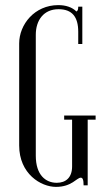

<svg xmlns="http://www.w3.org/2000/svg" viewBox="-20 -725 408 751"><path d="M55 -555V-156C55 -45 140 6 199 6C261 6 280 -30 296 -30C303 -30 307 -23 307 0H323V-257H354V-273H231V-257H262V-74C262 -31 238 -10 202 -10C159 -10 120 -40 120 -116V-589C120 -646 151 -689 209 -689C262 -689 286 -659 286 -601V-553H302V-699H286C286 -690 285 -683 279 -680C262 -697 237 -705 208 -705C115 -705 55 -629 55 -555Z"/></svg>

Font: Emberly
Style: Regular
Weight: 400
Designer: Rajesh Rajput
Foundry: Rajesh Rajput
Version: Version 1.000